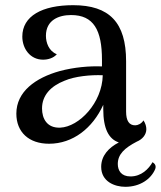

<svg xmlns="http://www.w3.org/2000/svg" viewBox="-20 -543 620 740"><path d="M568 82C553 108 525 137 483 137C447 137 434 114 434 89C434 51 461 27 507 3C529 -6 544 -24 544 -45C544 -55 541 -67 533 -79C525 -66 511 -60 501 -60C478 -60 466 -77 466 -113V-307C466 -456 402 -523 262 -523C142 -523 66 -481 66 -402C66 -356 96 -313 146 -313C165 -313 186 -319 199 -334C168 -346 157 -379 157 -405C157 -466 207 -485 254 -485C341 -485 373 -427 373 -312V-287C325 -289 266 -284 210 -269C117 -243 43 -190 43 -105C43 -34 91 11 169 11C261 11 337 -49 378 -139V-122C378 -47 399 -7 438 6C399 26 370 57 370 100C370 157 422 177 463 177C520 177 562 147 578 109C583 96 577 88 568 82ZM212 -51C161 -49 142 -86 142 -125C142 -175 175 -211 229 -232C268 -249 330 -255 376 -253C374 -147 285 -54 212 -51Z"/></svg>

Font: Arima Koshi Medium
Style: Regular
Weight: 500
Designer: Joana Correia and Natanael Gama
Foundry: NDISCOVER
Version: Version 1.019;PS 001.019;hotconv 1.0.88;makeotf.lib2.5.64775